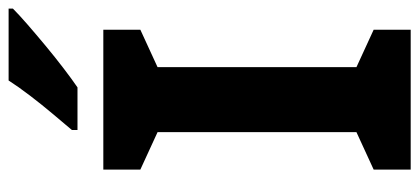

<svg xmlns="http://www.w3.org/2000/svg" viewBox="-284 -690 974 446"><g transform="rotate(-90 203.0 -467.0)"><path d="M357 0H32V-86L119 -126V-588L32 -628V-714H357V-628L270 -588V-126L357 -86ZM406 -924Q392 -910 369 -890Q346 -870 319.5 -848Q293 -826 267.5 -806.5Q242 -787 223 -774H124V-787Q140 -806 161.5 -831.5Q183 -857 204 -884.5Q225 -912 239 -934H406Z"/></g></svg>

Font: Noto Sans Devanagari
Style: Regular
Weight: 400
Designer: Jelle Bosma - Monotype Design Team
Foundry: Monotype Imaging Inc.
Version: Version 2.003